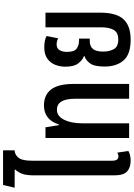

<svg xmlns="http://www.w3.org/2000/svg" viewBox="171 -1037 876 1258"><g transform="rotate(-90 609.0 -408.0)"><path d="M185 10Q140 10 114.5 -13.5Q89 -37 89 -98V-621Q89 -677 100.5 -704Q112 -731 127 -746L126 -750H8L26 -826H253V-750Q226 -750 205.5 -726Q185 -702 185 -638V-111Q185 -70 213 -70Q225 -70 238 -77L249 -5Q235 3 218.5 6.5Q202 10 185 10Z M334 0V-548H404L418 -461H423Q436 -506 467.5 -532Q499 -558 547 -558Q616 -558 652 -511Q688 -464 688 -364V0H591V-354Q591 -473 519 -473Q477 -473 453.5 -426Q430 -379 430 -307V0Z M978 10Q882 10 842 -36.5Q802 -83 802 -160Q802 -229 823.5 -257Q845 -285 870 -292V-296Q845 -305 823 -333Q801 -361 801 -418Q801 -453 813.5 -484.5Q826 -516 854 -536Q882 -556 928 -556Q950 -556 970.5 -552Q991 -548 1002 -540L987 -465Q980 -469 969.5 -472Q959 -475 947 -475Q922 -475 910 -456.5Q898 -438 898 -408Q898 -358 920.5 -343Q943 -328 971 -328H985V-258H971Q935 -258 917.5 -237.5Q900 -217 900 -170Q900 -130 916 -100.5Q932 -71 979 -71Q1025 -71 1042 -101Q1059 -131 1059 -182V-548H1155V-188Q1155 -84 1112 -37Q1069 10 978 10Z"/></g></svg>

Font: Noto Sans Thai ExtCond Med
Style: Regular
Weight: 500
Width: 2
Designer: Monotype Design Team
Foundry: Monotype Imaging Inc.
Version: Version 2.002; ttfautohint (v1.8.4.7-5d5b)